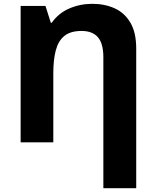

<svg xmlns="http://www.w3.org/2000/svg" viewBox="-20 -745 816 1005"><path d="M463 -725Q528 -725 580 -701.5Q632 -678 662.5 -626.5Q693 -575 693 -491V240H521V-446Q521 -517 492.5 -550Q464 -583 407 -583Q349 -583 317 -557Q285 -531 272 -481.5Q259 -432 259 -361V0H88V-714H218L246 -626H251Q286 -676 342.5 -700.5Q399 -725 463 -725Z"/></svg>

Font: Noto Sans ExtraBold
Style: Regular
Weight: 800
Designer: Monotype Design Team
Foundry: Monotype Imaging Inc.
Version: Version 2.007